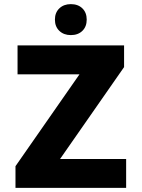

<svg xmlns="http://www.w3.org/2000/svg" viewBox="-20 -910 686 930"><path d="M55 -105 365 -550H65V-690H581V-585L271 -140H591V0H55ZM246 -815Q246 -849 267.5 -869.5Q289 -890 323 -890Q358 -890 379 -869.5Q400 -849 400 -815Q400 -781 379 -760.5Q358 -740 323 -740Q289 -740 267.5 -760.5Q246 -781 246 -815Z"/></svg>

Font: Radio Canada
Style: Bold
Weight: 700
Designer: Charles Daoud, Etienne Aubert Bonn, Alexandre Saumier Demers, Jacques Le Bailly
Foundry: Radio-Canada
Version: Version 2.104; ttfautohint (v1.8.4.7-5d5b);gftools[0.9.28.de